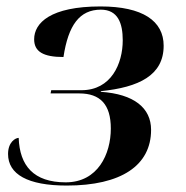

<svg xmlns="http://www.w3.org/2000/svg" viewBox="-20 -566 577 596"><path d="M187 10C356 10 449 -52 449 -163C449 -231 396 -274 293 -281V-283C411 -295 488 -332 488 -424C488 -501 423 -546 292 -546C137 -546 86 -495 86 -444C86 -406 114 -389 177 -389C192 -488 227 -536 293 -536C346 -536 361 -494 361 -441C361 -368 325 -286 233 -286H139L137 -276H226C291 -276 324 -242 324 -167C324 -88 284 0 184 0C84 0 41 -52 38 -138C28 -138 5 -125 5 -88C5 -25 66 10 187 10Z"/></svg>

Font: Noto Serif Display SemiBold
Style: Italic
Weight: 600
Italic angle: -12°
Designer: Monotype Design Team
Foundry: Monotype Imaging Inc.
Version: Version 2.009